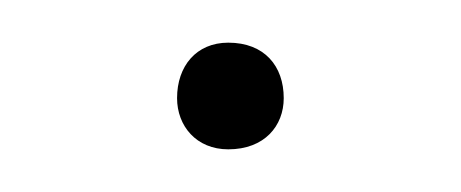

<svg xmlns="http://www.w3.org/2000/svg" viewBox="-20 -61 216 90"><path d="M87 -41C72 -41 63 -30 63 -15C63 -2 72 9 87 9C104 9 113 -2 113 -15C113 -30 104 -41 87 -41Z"/></svg>

Font: Glow Sans SC Normal Thin
Style: Regular
Weight: 100
Designer: Ryoko NISHIZUKA (kana, bopomofo & ideographs); Paul D. Hunt (Latin, Greek & Cyrillic); Sandoll Communications, Soo-young
Version: Version 0.93